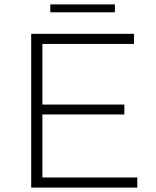

<svg xmlns="http://www.w3.org/2000/svg" viewBox="-20 -854 709 874"><path d="M122 0V-700H590V-654H173V-46H605V0ZM167 -333V-378H546V-333ZM209 -798V-834H503V-798Z"/></svg>

Font: Montserrat Thin Light
Style: Regular
Weight: 300
Version: Version 9.000